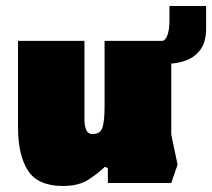

<svg xmlns="http://www.w3.org/2000/svg" viewBox="-20 -609 706 639"><path d="M190 10Q106 10 73 -41.5Q40 -93 40 -184V-473H261V-210Q261 -193 266.5 -178Q272 -163 288 -163Q315 -163 321.5 -186Q328 -209 328 -253V-473H550V-161L571 -61L550 0H339V-49L329 -54Q310 -35 276.5 -12.5Q243 10 190 10ZM538 -397Q507 -397 490.5 -405Q474 -413 474 -413V-467H495Q526 -467 535 -486.5Q544 -506 544 -540V-589H666V-515Q666 -470 647.5 -444.5Q629 -419 599.5 -408Q570 -397 538 -397Z"/></svg>

Font: Rowdies
Style: Bold
Weight: 700
Designer: Jaikishan Patel
Version: Version 1.000; ttfautohint (v1.8.3)